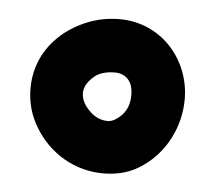

<svg xmlns="http://www.w3.org/2000/svg" viewBox="-35 -383 429 385"><g transform="rotate(5 180.0 -190.5)"><path d="M25.4 -192.9C25.4 -164.1 32.7 -138.2 47.4 -114.3C76.2 -66.4 127 -35.2 185.5 -35.2C215.8 -35.2 242.2 -43 264.6 -59.1C309.6 -90.3 335.4 -143.1 335.4 -197.3C335.4 -276.4 276.4 -346.2 191.4 -346.2C163.6 -346.2 136.7 -339.8 111.3 -326.7C60.5 -300.8 25.4 -253.4 25.4 -192.9ZM130.9 -192.9C130.9 -203.1 136.2 -213.4 147 -223.6C157.2 -233.9 172.4 -238.8 191.4 -238.8C212.4 -238.8 228 -225.1 228 -197.3C228 -179.7 223.1 -166 213.4 -155.8C203.1 -145.5 193.8 -140.6 185.5 -140.6C170.9 -140.6 158.2 -146.5 147.5 -157.7C136.2 -168.9 130.9 -180.7 130.9 -192.9Z"/></g></svg>

Font: Mikhak ExtraBold
Style: Regular
Weight: 800
Designer: Amin Abedi
Version: Version 3.2